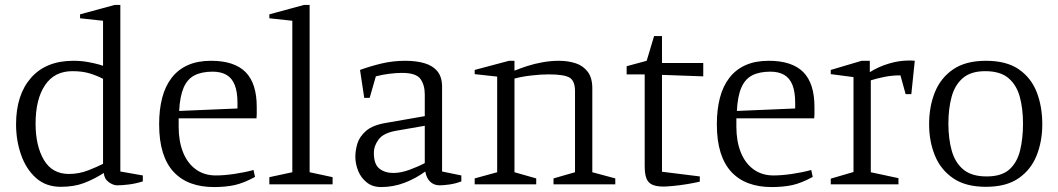

<svg xmlns="http://www.w3.org/2000/svg" viewBox="-20 -746 4283 777"><path d="M226 10Q166 10 126 -25.5Q86 -61 65.5 -119Q45 -177 45 -243Q45 -362 105.5 -431Q166 -500 277 -500Q308 -500 335.5 -495Q363 -490 380.5 -485Q398 -480 397 -479V-662L304 -672V-688L444 -726H467V-52L558 -36V-12Q530 -3 502 0.5Q474 4 454 4Q438 4 420 -9Q402 -22 400 -46Q361 -21 320.5 -5.5Q280 10 226 10ZM259 -42Q300 -42 338 -57Q376 -72 397 -83V-427Q370 -441 341 -449.5Q312 -458 273 -458Q200 -458 162 -401Q124 -344 124 -246Q124 -156 157.5 -99Q191 -42 259 -42Z M846 11Q794 11 753 -4Q712 -19 683 -50Q654 -81 639 -129Q624 -177 624 -243Q624 -303 636.5 -350.5Q649 -398 675 -431.5Q701 -465 740.5 -482.5Q780 -500 834 -500Q928 -500 973.5 -454.5Q1019 -409 1019 -313Q1019 -305 1019 -298Q1019 -291 1019 -284Q1019 -277 1018 -267H703V-233Q703 -175 720.5 -130.5Q738 -86 772 -61Q806 -36 853 -36Q886 -36 927.5 -42Q969 -48 1006 -58L1012 -30Q966 -5 929.5 3Q893 11 846 11ZM705 -297 941 -307V-330Q941 -374 930 -402Q919 -430 896.5 -443Q874 -456 841 -456Q796 -456 767 -441Q738 -426 723 -391Q708 -356 705 -297Z M1070 0V-29L1163 -49V-662L1070 -672V-688L1210 -726H1233V-49L1326 -29V0Z M1522 11Q1488 11 1464.5 -7.5Q1441 -26 1429.5 -54.5Q1418 -83 1418 -112Q1418 -136 1426 -164Q1434 -192 1461 -216Q1488 -240 1544 -249L1699 -276V-364Q1699 -402 1681.5 -426.5Q1664 -451 1607 -451Q1584 -451 1555.5 -447.5Q1527 -444 1501 -437L1476 -350H1454L1437 -463Q1478 -478 1524 -489Q1570 -500 1620 -500Q1665 -500 1698.5 -490Q1732 -480 1750.5 -457Q1769 -434 1769 -395V-52L1847 -36V-12Q1824 -3 1799.5 0.5Q1775 4 1759 4Q1737 4 1721.5 -10Q1706 -24 1701 -52Q1663 -24 1617.5 -6.5Q1572 11 1522 11ZM1572 -46Q1602 -46 1637.5 -59Q1673 -72 1699 -86V-237L1584 -217Q1532 -208 1512.5 -182Q1493 -156 1493 -127Q1493 -81 1515.5 -63.5Q1538 -46 1572 -46Z M1901 0V-24L1992 -49V-436L1901 -446V-463L2040 -500H2062V-460Q2084 -469 2113 -478.5Q2142 -488 2175.5 -494Q2209 -500 2242 -500Q2279 -500 2309.5 -490Q2340 -480 2358.5 -455.5Q2377 -431 2377 -389V-49L2470 -24V0H2220V-24L2307 -49V-377Q2307 -418 2285.5 -431.5Q2264 -445 2200 -445Q2169 -445 2130 -440.5Q2091 -436 2062 -428V-49L2150 -24V0Z M2665 9Q2637 9 2620 1.5Q2603 -6 2596 -24Q2589 -42 2589 -74V-445H2516V-478L2597 -500L2627 -600H2659V-491H2826V-437L2659 -443V-51L2812 -32V-11Q2792 -6 2761.5 -1Q2731 4 2704 6.5Q2677 9 2665 9Z M3103 11Q3051 11 3010 -4Q2969 -19 2940 -50Q2911 -81 2896 -129Q2881 -177 2881 -243Q2881 -303 2893.5 -350.5Q2906 -398 2932 -431.5Q2958 -465 2997.5 -482.5Q3037 -500 3091 -500Q3185 -500 3230.5 -454.5Q3276 -409 3276 -313Q3276 -305 3276 -298Q3276 -291 3276 -284Q3276 -277 3275 -267H2960V-233Q2960 -175 2977.5 -130.5Q2995 -86 3029 -61Q3063 -36 3110 -36Q3143 -36 3184.5 -42Q3226 -48 3263 -58L3269 -30Q3223 -5 3186.5 3Q3150 11 3103 11ZM2962 -297 3198 -307V-330Q3198 -374 3187 -402Q3176 -430 3153.5 -443Q3131 -456 3098 -456Q3053 -456 3024 -441Q2995 -426 2980 -391Q2965 -356 2962 -297Z M3342 0V-23L3434 -50V-434L3342 -446V-463L3467 -500H3500V-454Q3535 -476 3576.5 -488.5Q3618 -501 3656 -501Q3664 -501 3669.5 -501Q3675 -501 3682 -500L3668 -365H3645L3624 -441Q3590 -441 3560 -435Q3530 -429 3504 -421V-49L3616 -25V0Z M3970 10Q3888 10 3837.5 -24.5Q3787 -59 3763.5 -116.5Q3740 -174 3740 -243Q3740 -315 3763.5 -373Q3787 -431 3837.5 -465.5Q3888 -500 3970 -500Q4053 -500 4103 -465.5Q4153 -431 4175.5 -373Q4198 -315 4198 -243Q4198 -174 4175 -116.5Q4152 -59 4102 -24.5Q4052 10 3970 10ZM3973 -32Q4033 -32 4064.5 -60Q4096 -88 4108 -136.5Q4120 -185 4120 -246Q4120 -306 4107 -354Q4094 -402 4061 -430Q4028 -458 3967 -458Q3909 -458 3876.5 -430Q3844 -402 3831 -354Q3818 -306 3818 -246Q3818 -185 3831.5 -136.5Q3845 -88 3878.5 -60Q3912 -32 3973 -32Z"/></svg>

Font: Manuale Light
Style: Regular
Weight: 300
Designer: Eduardo Tunni / Pablo Cosgaya
Foundry: Eduardo Tunni / Pablo Cosgaya
Version: Version 1.002